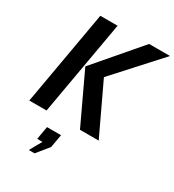

<svg xmlns="http://www.w3.org/2000/svg" viewBox="-227 -828 1120 1234"><g transform="rotate(30 333.0 -211.5)"><path d="M402 0 228 -370 511 -700H666L366 -370L541 0ZM26 0 149 -700H277L154 0ZM225 277H182L232 188H193L210 91H314L297 188Z"/></g></svg>

Font: Cabin VF Beta
Style: Italic
Weight: 400
Italic angle: -7°
Designer: Pablo Impallari
Foundry: Pablo Impallari. http://www.impallari.com Igino Marini. http://www.ikern.com
Version: Version 2.300